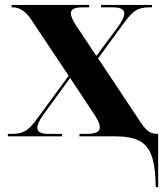

<svg xmlns="http://www.w3.org/2000/svg" viewBox="-20 -556 671 783"><path d="M614 174Q611 110 595.5 72Q580 34 545.5 17Q511 0 451 0H304V-10H335Q387 -10 387 -36Q387 -47 380 -62.5Q373 -78 356 -102L266 -238L156 -87Q132 -53 132 -35Q132 -10 177 -10H233V0H12V-10H30Q63 -10 84 -22.5Q105 -35 133 -74L260 -247L108 -475Q90 -502 71.5 -514Q53 -526 33 -526H27V-536H344V-526H316Q290 -526 279.5 -519.5Q269 -513 269 -502Q269 -484 291 -451L373 -328L463 -449Q487 -483 487 -501Q487 -526 441 -526H392V-536H600V-526H588Q555 -526 535 -514Q515 -502 489 -467L380 -318L551 -61Q570 -32 585 -21Q600 -10 622 -10H625V207H615Z"/></svg>

Font: Noto Serif Display SemiCondensed ExtraBold
Style: Regular
Weight: 800
Width: 4
Designer: Monotype Design Team
Foundry: Monotype Imaging Inc.
Version: Version 2.009